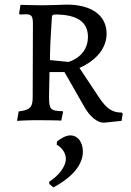

<svg xmlns="http://www.w3.org/2000/svg" viewBox="-20 -521 569 834"><path d="M431 12 508 4 513 -27 509 -32C467 -32 442 -50 410 -98L325 -226C400 -259 443 -313 443 -375C443 -454 378 -501 270 -501C270 -501 193 -498 163 -498C132 -498 69 -500 69 -500L63 -462L66 -458C66 -458 83 -459 94 -459C116 -459 123 -451 123 -418L122 -99C122 -54 110 -43 61 -37L54 4C54 4 98 1 139 1C176 1 246 2 246 3L254 -35L252 -38C199 -39 193 -46 193 -101L195 -208H260L344 -61C369 -15 402 12 431 12ZM278 -252 197 -260C197 -312 200 -364 205 -440C205 -454 208 -458 219 -458C315 -458 362 -426 362 -361C362 -276 283 -254 278 -252ZM212 293C267 264 340 210 340 138C340 94 316 67 286 67C264 67 241 83 228 93L226 107C248 120 266 142 266 169C266 203 234 243 194 268V278Z"/></svg>

Font: Alegreya SC
Style: Regular
Weight: 400
Designer: Juan Pablo del Peral
Foundry: Huerta Tipografica
Version: Version 2.007;PS 002.007;hotconv 1.0.88;makeotf.lib2.5.64775